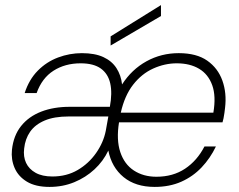

<svg xmlns="http://www.w3.org/2000/svg" viewBox="-20 -723 938 755"><path d="M175 12Q120 12 86 -8.5Q52 -29 37.5 -62.5Q23 -96 27 -134Q33 -190 63 -227.5Q93 -265 142 -284Q191 -303 254 -303H412Q422 -357 413.5 -395Q405 -433 376.5 -453.5Q348 -474 297 -474Q236 -474 190.5 -445Q145 -416 124 -357H77Q94 -410 128.5 -445Q163 -480 208.5 -497Q254 -514 302 -514Q353 -514 386.5 -498.5Q420 -483 438 -455Q456 -427 460 -391Q498 -450 556 -482Q614 -514 683 -514Q753 -514 795 -484.5Q837 -455 854.5 -406Q872 -357 865 -299Q864 -290 862.5 -279Q861 -268 859 -258Q857 -248 855 -242H448Q437 -173 453 -125Q469 -77 506.5 -52.5Q544 -28 595 -28Q660 -28 707.5 -59.5Q755 -91 784 -147H829Q807 -101 773 -65Q739 -29 693 -8.5Q647 12 588 12Q513 12 466 -26.5Q419 -65 406 -131Q386 -89 351.5 -57Q317 -25 272 -6.5Q227 12 175 12ZM186 -29Q242 -29 285.5 -54.5Q329 -80 358 -121.5Q387 -163 396 -209L406 -265H250Q193 -265 155.5 -249Q118 -233 98.5 -205Q79 -177 75 -139Q71 -107 82.5 -82.5Q94 -58 120 -43.5Q146 -29 186 -29ZM455 -280H819Q830 -345 814.5 -388Q799 -431 763 -452.5Q727 -474 675 -474Q628 -474 582.5 -453.5Q537 -433 503.5 -390Q470 -347 455 -280ZM415 -544V-580L613 -703V-660Z"/></svg>

Font: DM Sans 16pt ExtraLight
Style: Italic
Weight: 250
Italic angle: -10°
Version: Version 4.004;gftools[0.9.30]